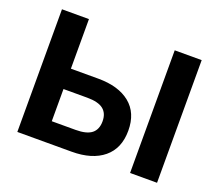

<svg xmlns="http://www.w3.org/2000/svg" viewBox="-118 -871 1181 1037"><g transform="rotate(20 473.0 -352.5)"><path d="M72 0V-705H227V-420H384Q501 -420 567 -366.5Q633 -313 633 -211Q633 -109 567 -54.5Q501 0 384 0ZM720 0V-705H875V0ZM227 -118H364Q427 -118 456 -141Q485 -164 485 -211Q485 -257 456 -280Q427 -303 364 -303H227Z"/></g></svg>

Font: Mulish ExtraBold
Style: Regular
Weight: 800
Designer: Vernon Adams
Foundry: Vernon Adams
Version: Version 3.603; ttfautohint (v1.8.3)